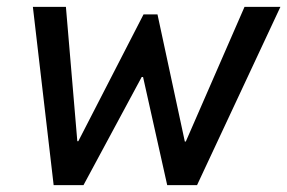

<svg xmlns="http://www.w3.org/2000/svg" viewBox="-20 -539 836 559"><path d="M136.2 0 75.7 -519H171.9L205.1 -127.9H208L397.9 -497.1H438.5L518.1 -127H521L691.9 -519H796.4L553.7 0H466.8L396.5 -314.9H392.6L223.1 0Z"/></svg>

Font: Reddit Sans Medium
Style: Italic
Weight: 500
Italic angle: -11.25°
Designer: Stephen Hutchings
Version: Version 1.013